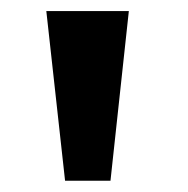

<svg xmlns="http://www.w3.org/2000/svg" viewBox="-20 -747 335 342"><path d="M95.9 -425.1 62.5 -727.3H209.5L176.8 -425.1Z"/></svg>

Font: Inter UI
Style: Bold
Weight: 700
Designer: Rasmus Andersson
Foundry: rsms
Version: 3.2;8d6f07862